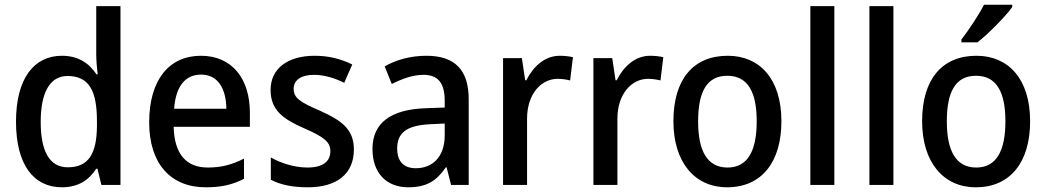

<svg xmlns="http://www.w3.org/2000/svg" viewBox="-20 -786 4446 816"><path d="M243 10C314 10 359 -22 389 -69H394L411 0H492V-760H389V-555C389 -532 392 -494 395 -470H390C359 -517 313 -549 243 -549C124 -549 48 -452 48 -269C48 -86 123 10 243 10ZM268 -75C191 -75 153 -142 153 -268C153 -391 191 -463 267 -463C360 -463 392 -398 392 -271V-250C391 -132 356 -75 268 -75Z M834 -549C699 -549 614 -447 614 -266C614 -92 704 10 854 10C921 10 968 -1 1017 -26V-112C966 -86 921 -74 863 -74C770 -74 721 -133 718 -247H1042V-307C1042 -452 966 -549 834 -549ZM835 -469C907 -469 941 -408 942 -324H720C727 -419 767 -469 835 -469Z M1484 -151C1484 -237 1431 -274 1343 -314C1255 -352 1228 -369 1228 -409C1228 -445 1259 -468 1315 -468C1358 -468 1403 -454 1443 -434L1477 -512C1428 -536 1377 -549 1317 -549C1205 -549 1130 -496 1130 -404C1130 -318 1183 -280 1272 -241C1360 -203 1384 -181 1384 -144C1384 -100 1353 -74 1286 -74C1232 -74 1172 -93 1131 -117V-22C1172 -1 1221 10 1288 10C1412 10 1484 -47 1484 -151Z M1792 -549C1724 -549 1662 -531 1615 -504L1645 -429C1689 -451 1734 -468 1780 -468C1838 -468 1870 -437 1870 -358V-329L1789 -326C1639 -321 1563 -262 1563 -153C1563 -51 1622 10 1715 10C1793 10 1835 -17 1875 -75H1878L1897 0H1972V-364C1972 -488 1914 -549 1792 -549ZM1807 -258 1870 -261V-211C1870 -119 1818 -71 1747 -71C1699 -71 1668 -97 1668 -155C1668 -219 1705 -253 1807 -258Z M2359 -549C2295 -549 2246 -503 2217 -445H2212L2198 -539H2118V0H2220V-282C2220 -386 2280 -451 2350 -451C2369 -451 2388 -448 2403 -444L2415 -543C2398 -547 2377 -549 2359 -549Z M2743 -549C2679 -549 2630 -503 2601 -445H2596L2582 -539H2502V0H2604V-282C2604 -386 2664 -451 2734 -451C2753 -451 2772 -448 2787 -444L2799 -543C2782 -547 2761 -549 2743 -549Z M3301 -271C3301 -450 3209 -549 3073 -549C2925 -549 2842 -447 2842 -271C2842 -97 2932 10 3070 10C3218 10 3301 -98 3301 -271ZM2947 -270C2947 -396 2984 -464 3071 -464C3158 -464 3196 -395 3196 -271C3196 -145 3158 -74 3072 -74C2985 -74 2947 -146 2947 -270Z M3526 0V-760H3424V0Z M3777 0V-760H3675V0Z M4282 -756V-766H4162C4139 -721 4099 -661 4066 -618V-606H4134C4181 -642 4255 -718 4282 -756ZM4358 -271C4358 -450 4266 -549 4130 -549C3982 -549 3899 -447 3899 -271C3899 -97 3989 10 4127 10C4275 10 4358 -98 4358 -271ZM4004 -270C4004 -396 4041 -464 4128 -464C4215 -464 4253 -395 4253 -271C4253 -145 4215 -74 4129 -74C4042 -74 4004 -146 4004 -270Z"/></svg>

Font: Noto Sans Thai Looped SemiCondensed Medium
Style: Regular
Weight: 500
Width: 4
Designer: Sasikarn Vongin, Ben Mitchell
Foundry: The Fontpad Ltd
Version: Version 1.001